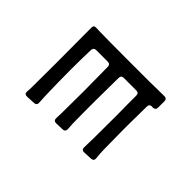

<svg xmlns="http://www.w3.org/2000/svg" viewBox="-119 -983 1237 1237"><g transform="rotate(-45 500.0 -364.0)"><path d="M809 -257V-184L810 -128Q811 -100 811 -51Q811 -41 805 -35Q799 -29 788 -29H730Q719 -29 712.5 -35.5Q706 -42 706 -54Q706 -59 707 -61Q707 -85 683 -85Q577 -87 508 -87H472L291 -85Q253 -84 218 -80Q194 -77 192 -101L189 -163Q189 -185 211 -185L255 -184Q269 -183 293 -183Q363 -182 505 -182Q530 -183 590 -183H685Q709 -183 709 -207V-320Q709 -344 685 -344Q547 -346 479 -346H371Q302 -346 269 -345Q251 -344 239 -343Q227 -342 219 -342Q197 -342 196 -364L194 -422Q194 -446 219 -445Q258 -443 318 -443Q373 -442 473 -442Q540 -442 686 -444Q710 -444 710 -468V-537V-573Q710 -595 687 -597Q603 -600 507 -600Q397 -600 265 -596Q249 -596 231 -594L207 -593Q188 -593 186 -614L183 -675Q181 -701 208 -699Q224 -697 258 -697Q324 -696 473 -696Q641 -696 719 -697H789Q812 -699 812 -677L811 -646Q809 -567 809 -405Z"/></g></svg>

Font: Shippori Gothic B2 Bold
Style: Regular
Weight: 700
Designer: FONTDASU
Foundry: FONTDASU / Google Inc. / but / Adobe
Version: Version 1.130